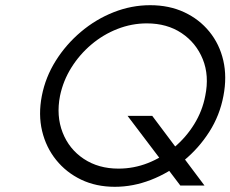

<svg xmlns="http://www.w3.org/2000/svg" viewBox="-20 -711 887 739"><path d="M422 8Q350 8 292.5 -19.5Q235 -47 196 -95.5Q157 -144 142 -207Q127 -270 141 -342Q155 -414 194.5 -477Q234 -540 291.5 -588.5Q349 -637 417.5 -664Q486 -691 558 -691Q631 -691 689 -664Q747 -637 786 -589Q825 -541 839.5 -478Q854 -415 840 -342Q826 -267 785.5 -203.5Q745 -140 687 -92.5Q629 -45 560.5 -18.5Q492 8 422 8ZM674 3 471 -265H566L767 3ZM436 -62Q495 -62 549.5 -83.5Q604 -105 650 -143.5Q696 -182 727.5 -233Q759 -284 770 -342Q786 -420 760.5 -483Q735 -546 679 -583.5Q623 -621 545 -621Q487 -621 432 -599.5Q377 -578 331.5 -539.5Q286 -501 254.5 -450.5Q223 -400 211 -342Q196 -265 221 -201Q246 -137 302.5 -99.5Q359 -62 436 -62Z"/></svg>

Font: Teachers
Style: Italic
Weight: 400
Italic angle: -11°
Designer: Alfredo Marco Pradil, Chank Diesel
Version: Version 1.001